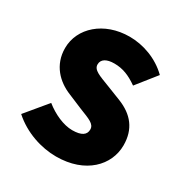

<svg xmlns="http://www.w3.org/2000/svg" viewBox="-158 -785 880 920"><g transform="rotate(30 282.0 -325.0)"><path d="M278 12C440 12 532 -86 532 -196C532 -286 486 -342 405 -374L326 -405C267 -428 230 -439 230 -470C230 -499 256 -514 298 -514C346 -514 384 -498 428 -467L514 -575C454 -634 372 -662 298 -662C156 -662 56 -571 56 -460C56 -366 117 -307 187 -279L268 -245C323 -223 356 -213 356 -182C356 -153 334 -136 282 -136C234 -136 176 -162 130 -199L32 -81C102 -18 196 12 278 12Z"/></g></svg>

Font: Giro Sans Black
Style: Regular
Weight: 900
Designer: Paul D. Hunt
Foundry: Adobe Systems Incorporated
Version: Version 1.000;PS 1.0;hotconv 1.0.88;makeotf.lib2.5.647800